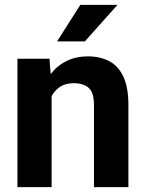

<svg xmlns="http://www.w3.org/2000/svg" viewBox="-20 -770 601 790"><path d="M282.2 -427.7Q250.5 -427.7 228 -413.3Q205.6 -398.9 192.4 -374.5V0H51.8V-528.3H183.6L188.5 -465.3Q215.8 -500.5 254.6 -519.3Q293.5 -538.1 341.3 -538.1Q391.1 -538.1 428.7 -518.8Q466.3 -499.5 487.3 -455.3Q508.3 -411.1 508.3 -336.9V0H366.7V-337.4Q366.7 -389.6 344.7 -408.7Q322.8 -427.7 282.2 -427.7ZM214.8 -599.6 310.5 -750H463.4L329.1 -599.6Z"/></svg>

Font: Vazirmatn UI
Style: Bold
Weight: 700
Designer: Saber Rastikerdar
Foundry: Saber Rastikerdar
Version: Version 33.003